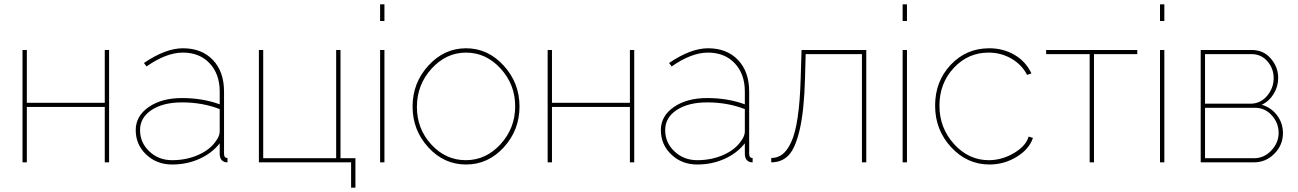

<svg xmlns="http://www.w3.org/2000/svg" viewBox="-20 -750 5995 887"><path d="M84 0V-519H104V-275H464V-519H484V0H464V-256H104V0Z M607 -149Q607 -214 667 -255.5Q727 -297 821 -297Q916 -297 995 -268V-327Q995 -408 948.5 -457.5Q902 -507 825 -507Q748 -507 657 -443L645 -459Q745 -527 825 -527Q912 -527 963.5 -473Q1015 -419 1015 -327V-40Q1015 -20 1031 -20V0Q1020 0 1017 -2Q995 -10 995 -40V-88Q959 -42 901 -16Q843 10 775 10Q704 10 655.5 -36Q607 -82 607 -149ZM980 -102Q995 -123 995 -143V-246Q915 -277 821 -277Q734 -277 680.5 -242Q627 -207 627 -149Q627 -91 670 -50.5Q713 -10 775 -10Q842 -10 897.5 -35Q953 -60 980 -102Z M1602 117V0H1176V-519H1196V-19H1533V-519H1553V-19H1622V117Z M1736 -653V-730H1756V-653ZM1736 0V-519H1756V0Z M1958.5 -69.5Q1886 -149 1886 -258Q1886 -367 1959 -447Q2032 -527 2133 -527Q2234 -527 2307 -447Q2380 -367 2380 -258Q2380 -149 2307.5 -69.5Q2235 10 2133 10Q2031 10 1958.5 -69.5ZM1906 -256Q1906 -155 1972.5 -82.5Q2039 -10 2132 -10Q2225 -10 2292.5 -84Q2360 -158 2360 -259Q2360 -360 2292.5 -433.5Q2225 -507 2133 -507Q2041 -507 1973.5 -432.5Q1906 -358 1906 -256Z M2510 0V-519H2530V-275H2890V-519H2910V0H2890V-256H2530V0Z M3033 -149Q3033 -214 3093 -255.5Q3153 -297 3247 -297Q3342 -297 3421 -268V-327Q3421 -408 3374.5 -457.5Q3328 -507 3251 -507Q3174 -507 3083 -443L3071 -459Q3171 -527 3251 -527Q3338 -527 3389.5 -473Q3441 -419 3441 -327V-40Q3441 -20 3457 -20V0Q3446 0 3443 -2Q3421 -10 3421 -40V-88Q3385 -42 3327 -16Q3269 10 3201 10Q3130 10 3081.5 -36Q3033 -82 3033 -149ZM3406 -102Q3421 -123 3421 -143V-246Q3341 -277 3247 -277Q3160 -277 3106.5 -242Q3053 -207 3053 -149Q3053 -91 3096 -50.5Q3139 -10 3201 -10Q3268 -10 3323.5 -35Q3379 -60 3406 -102Z M3543 0V-20Q3572 -20 3594.5 -37Q3617 -54 3635.5 -94Q3654 -134 3665 -207.5Q3676 -281 3679 -388L3683 -519H3982V0H3962V-500H3702L3699 -388Q3695 -241 3675 -153.5Q3655 -66 3623.5 -33Q3592 0 3543 0Z M4150 -653V-730H4170V-653ZM4150 0V-519H4170V0Z M4551 10Q4448 10 4374 -70Q4300 -150 4300 -262Q4300 -374 4372 -450.5Q4444 -527 4550 -527Q4615 -527 4667 -496.5Q4719 -466 4745 -411L4725 -404Q4700 -452 4652 -479.5Q4604 -507 4547 -507Q4452 -507 4386 -436Q4320 -365 4320 -262Q4320 -159 4387.5 -84.5Q4455 -10 4548 -10Q4609 -10 4664.5 -43Q4720 -76 4732 -119L4752 -113Q4735 -61 4677 -25.5Q4619 10 4551 10Z M5014 0V-500H4813V-519H5234V-500H5034V0Z M5339 -653V-730H5359V-653ZM5339 0V-519H5359V0Z M5527 0V-519H5764Q5817 -519 5851 -479.5Q5885 -440 5885 -390Q5885 -350 5864 -316Q5843 -282 5809 -266Q5853 -253 5880 -217Q5907 -181 5907 -135Q5907 -80 5867.5 -40Q5828 0 5773 0ZM5547 -271H5757Q5803 -271 5833.5 -307Q5864 -343 5864 -389Q5864 -434 5835 -467Q5806 -500 5762 -500H5547ZM5547 -19H5773Q5820 -19 5853.5 -55Q5887 -91 5887 -136Q5887 -182 5855.5 -217Q5824 -252 5778 -252H5547Z"/></svg>

Font: Raleway-v4020 Thin
Style: Regular
Weight: 250
Designer: Matt McInerney, Pablo Impallari, Rodrigo Fuenzalida
Foundry: Matt McInerney, Pablo Impallari, Rodrigo Fuenzalida
Version: Version 4.020;PS 004.020;hotconv 1.0.88;makeotf.lib2.5.64775